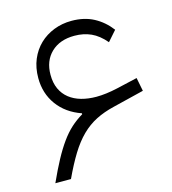

<svg xmlns="http://www.w3.org/2000/svg" viewBox="-95 -693 692 772"><g transform="rotate(-15 250.5 -307.0)"><path d="M41 0Q64 -51 84.5 -89Q105 -127 125.5 -155.5Q146 -184 168 -204Q190 -224 217 -240V-244Q154 -266 119 -314Q84 -362 84 -426Q84 -469 98.5 -503.5Q113 -538 138.5 -562.5Q164 -587 198.5 -600.5Q233 -614 272 -614Q325 -614 364.5 -593Q404 -572 433 -534L396 -492Q368 -525 337 -539Q306 -553 268 -553Q207 -553 171 -518.5Q135 -484 135 -426Q135 -392 146.5 -367Q158 -342 179 -325.5Q200 -309 228.5 -301Q257 -293 291 -293Q330 -293 379 -304L466 -324L477 -268L347 -236Q305 -226 271.5 -209Q238 -192 210 -164.5Q182 -137 157 -96.5Q132 -56 106 0Z"/></g></svg>

Font: IBM Plex Sans Arabic Light
Style: Regular
Weight: 300
Designer: Mike Abbink, Paul van der Laan, Pieter van Rosmalen, Wael Morcos, Khajak Apelian
Foundry: Bold Monday
Version: Version 1.2